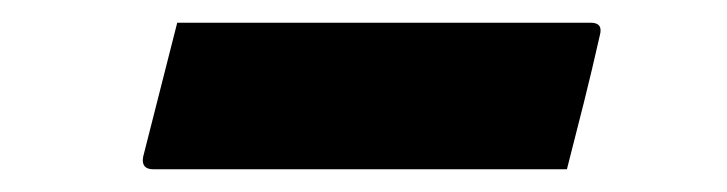

<svg xmlns="http://www.w3.org/2000/svg" viewBox="-20 -384 640 169"><path d="M136 -364H500Q511 -364 508 -353Q501 -322 494 -294Q487 -266 479 -235H115Q104 -235 106 -246Q114 -277 121 -305Q128 -333 136 -364Z"/></svg>

Font: Recursive Mn Lnr St
Style: Bold Italic
Weight: 700
Italic angle: -15°
Monospace: yes
Version: Version 1.079;hotconv 1.0.112;makeotfexe 2.5.65598; ttfautoh